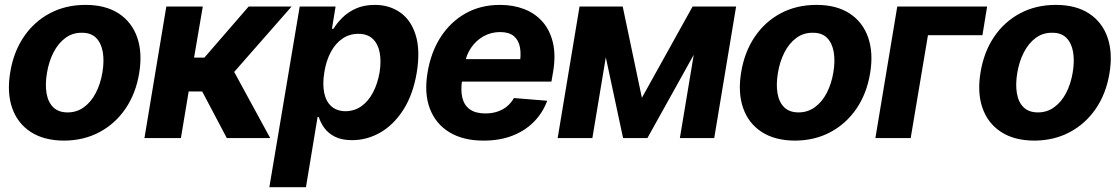

<svg xmlns="http://www.w3.org/2000/svg" viewBox="-20 -573 4649 797"><path d="M245.6 10.7Q162.1 10.3 107.4 -25.4Q52.7 -61 30.5 -124.8Q8.3 -188.5 22.5 -272.9Q36.1 -356.9 78.6 -419.9Q121.1 -482.9 186.8 -517.8Q252.4 -552.7 335 -552.7Q418 -552.7 472.7 -517.1Q527.3 -481.4 549.6 -417.5Q571.8 -353.5 557.6 -268.6Q543.9 -185.1 501.2 -122.3Q458.5 -59.6 393.3 -24.7Q328.1 10.3 245.6 10.7ZM260.7 -106.4Q298.8 -106.4 328.6 -128.2Q358.4 -149.9 377.9 -187.7Q397.5 -225.6 405.3 -273.4Q413.1 -320.8 406.5 -357.9Q399.9 -395 378.4 -416.3Q356.9 -437.5 319.3 -437Q281.2 -437.5 251.5 -415.5Q221.7 -393.6 202.1 -355.5Q182.6 -317.4 174.8 -269.5Q167 -222.7 173.3 -185.5Q179.7 -148.4 201.4 -127.4Q223.1 -106.4 260.7 -106.4Z M579.6 0 670.4 -545.9H821.8L785.6 -334H828.6L1012.2 -545.9H1190.4L952.1 -274.4L1101.6 0H921.4L819.3 -193.4H763.2L731 0Z M1098.1 204.1 1224.1 -545.9H1373L1357.9 -453.6H1364.3Q1377.9 -476.1 1400.6 -499Q1423.3 -522 1457 -537.4Q1490.7 -552.7 1536.1 -552.7Q1595.7 -552.7 1640.6 -521.7Q1685.5 -490.7 1705.3 -428.2Q1725.1 -365.7 1710 -272Q1694.8 -181.2 1655 -118.4Q1615.2 -55.7 1559.6 -23.4Q1503.9 8.8 1441.4 8.8Q1397.9 8.8 1369.6 -5.9Q1341.3 -20.5 1325.7 -42.7Q1310.1 -64.9 1303.2 -87.4H1298.3L1250 204.1ZM1414.1 -111.3Q1451.7 -111.8 1480.2 -132.1Q1508.8 -152.3 1528.1 -188.7Q1547.4 -225.1 1555.7 -272.5Q1563 -319.8 1555.9 -355.7Q1548.8 -391.6 1526.9 -412.1Q1504.9 -432.6 1467.3 -432.6Q1430.7 -432.6 1401.6 -412.8Q1372.6 -393.1 1353.3 -357.2Q1334 -321.3 1326.2 -272.5Q1318.4 -224.1 1325.7 -188Q1333 -151.9 1355.5 -131.8Q1377.9 -111.8 1414.1 -111.3Z M1987.3 10.7Q1902.8 10.7 1845.7 -23.9Q1788.6 -58.6 1764.4 -122.1Q1740.2 -185.5 1754.9 -272.5Q1768.6 -356 1809.3 -419.2Q1850.1 -482.4 1912.8 -517.6Q1975.6 -552.7 2055.2 -552.7Q2110.4 -552.7 2155.5 -535.4Q2200.7 -518.1 2231.7 -483.2Q2262.7 -448.2 2275.1 -396.2Q2287.6 -344.2 2275.9 -274.4L2269 -234.4H1808.6L1823.7 -327.6H2211.4L2136.7 -304.2Q2144 -346.2 2138.4 -376.5Q2132.8 -406.7 2112.8 -423.3Q2092.8 -439.9 2056.2 -439.9Q2018.6 -439.9 1987.5 -422.6Q1956.5 -405.3 1936 -375.5Q1915.5 -345.7 1909.2 -307.6L1898.4 -241.7Q1891.6 -197.8 1899.4 -166.5Q1907.2 -135.3 1930.9 -118.7Q1954.6 -102.1 1995.1 -102.1Q2022 -102.1 2044.7 -109.6Q2067.4 -117.2 2084.7 -131.6Q2102.1 -146 2113.3 -166L2251.5 -154.8Q2232.9 -104.5 2196.3 -67.4Q2159.7 -30.3 2107.2 -9.8Q2054.7 10.7 1987.3 10.7Z M2644.5 -167 2855 -545.9H2971.2L2667.5 0H2566.4L2449.7 -545.9H2564.9ZM2529.8 -545.9 2439 0H2294.9L2385.7 -545.9ZM2802.2 0 2893.1 -545.9H3035.6L2944.8 0Z M3279.8 10.7Q3196.3 10.3 3141.6 -25.4Q3086.9 -61 3064.7 -124.8Q3042.5 -188.5 3056.6 -272.9Q3070.3 -356.9 3112.8 -419.9Q3155.3 -482.9 3220.9 -517.8Q3286.6 -552.7 3369.1 -552.7Q3452.1 -552.7 3506.8 -517.1Q3561.5 -481.4 3583.7 -417.5Q3606 -353.5 3591.8 -268.6Q3578.1 -185.1 3535.4 -122.3Q3492.7 -59.6 3427.5 -24.7Q3362.3 10.3 3279.8 10.7ZM3294.9 -106.4Q3333 -106.4 3362.8 -128.2Q3392.6 -149.9 3412.1 -187.7Q3431.6 -225.6 3439.5 -273.4Q3447.3 -320.8 3440.7 -357.9Q3434.1 -395 3412.6 -416.3Q3391.1 -437.5 3353.5 -437Q3315.4 -437.5 3285.6 -415.5Q3255.9 -393.6 3236.3 -355.5Q3216.8 -317.4 3209 -269.5Q3201.2 -222.7 3207.5 -185.5Q3213.9 -148.4 3235.6 -127.4Q3257.3 -106.4 3294.9 -106.4Z M4077.6 -545.9 4058.1 -426.8H3832L3760.3 0H3613.8L3704.6 -545.9Z M4273.4 10.7Q4189.9 10.3 4135.3 -25.4Q4080.6 -61 4058.3 -124.8Q4036.1 -188.5 4050.3 -272.9Q4064 -356.9 4106.4 -419.9Q4148.9 -482.9 4214.6 -517.8Q4280.3 -552.7 4362.8 -552.7Q4445.8 -552.7 4500.5 -517.1Q4555.2 -481.4 4577.4 -417.5Q4599.6 -353.5 4585.4 -268.6Q4571.8 -185.1 4529.1 -122.3Q4486.3 -59.6 4421.1 -24.7Q4356 10.3 4273.4 10.7ZM4288.6 -106.4Q4326.7 -106.4 4356.4 -128.2Q4386.2 -149.9 4405.8 -187.7Q4425.3 -225.6 4433.1 -273.4Q4440.9 -320.8 4434.3 -357.9Q4427.7 -395 4406.2 -416.3Q4384.8 -437.5 4347.2 -437Q4309.1 -437.5 4279.3 -415.5Q4249.5 -393.6 4230 -355.5Q4210.4 -317.4 4202.6 -269.5Q4194.8 -222.7 4201.2 -185.5Q4207.5 -148.4 4229.2 -127.4Q4251 -106.4 4288.6 -106.4Z"/></svg>

Font: Inter Tight
Style: Bold Italic
Weight: 700
Italic angle: -9.39999°
Designer: Rasmus Andersson
Foundry: rsms
Version: Version 3.004